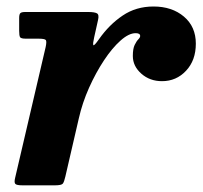

<svg xmlns="http://www.w3.org/2000/svg" viewBox="-20 -556 608 576"><path d="M55.5 -520H245Q263.5 -520 270.8 -516Q278 -512 274 -495.5L262.5 -444Q258 -424.5 260 -420.8Q262 -417 277 -438.5Q307.5 -482 347.8 -509.2Q388 -536.5 440.5 -536.5Q496 -536.5 531.8 -506.2Q567.5 -476 567.5 -425Q567.5 -375 538.2 -343.8Q509 -312.5 466 -312.5Q429.5 -312.5 404 -335Q378.5 -357.5 378.5 -388Q378.5 -410 384 -421.2Q389.5 -432.5 395 -438Q400.5 -443.5 400.5 -448Q400.5 -456.5 387 -456.5Q366.5 -456.5 341.5 -434.2Q316.5 -412 292 -375Q267.5 -338 247.2 -292.8Q227 -247.5 216.5 -201L176 -26Q172.5 -10.5 168.5 -5.2Q164.5 0 144.5 0H48Q29.5 0 25.8 -4.5Q22 -9 25.5 -23L117 -415Q120.5 -431.5 117.5 -435.8Q114.5 -440 94.5 -440H57.5Q43 -440 40.2 -444.5Q37.5 -449 37.5 -463.5V-502Q37.5 -513 41 -516.5Q44.5 -520 55.5 -520Z"/></svg>

Font: Besley*
Style: Bold Italic
Weight: 700
Italic angle: -13°
Designer: Owen Earl
Foundry: indestructible type*
Version: Version 2.000; ttfautohint (v1.8.3)